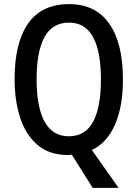

<svg xmlns="http://www.w3.org/2000/svg" viewBox="-20 -744 669 934"><path d="M578 -358Q578 -226 539.5 -138Q501 -50 427 -14L557 170H431L329 8Q325 9 320 9.5Q315 10 310 10Q220 10 162.5 -39Q105 -88 78 -171.5Q51 -255 51 -359Q51 -536 117 -630Q183 -724 316 -724Q444 -724 511 -629.5Q578 -535 578 -358ZM158 -358Q158 -223 197 -152Q236 -81 315 -81Q394 -81 432.5 -151Q471 -221 471 -358Q471 -494 432.5 -564Q394 -634 316 -634Q235 -634 196.5 -563.5Q158 -493 158 -358Z"/></svg>

Font: Noto Sans Lao UI Cond Med
Style: Regular
Weight: 500
Width: 3
Designer: Monotype Design Team
Foundry: Monotype Imaging Inc.
Version: Version 2.000; ttfautohint (v1.8.4.7-5d5b)